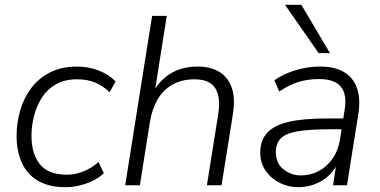

<svg xmlns="http://www.w3.org/2000/svg" viewBox="-20 -771 1581 799"><path d="M253 8Q184 8 138.5 -18.5Q93 -45 71 -93.5Q49 -142 49 -205Q49 -258 63.5 -309.5Q78 -361 108.5 -402.5Q139 -444 187 -469Q235 -494 301 -494Q349 -494 392 -477Q435 -460 461 -432L436 -387Q409 -414 376 -427.5Q343 -441 301 -441Q250 -441 214 -421Q178 -401 155.5 -366.5Q133 -332 122 -290Q111 -248 111 -205Q111 -132 145.5 -88Q180 -44 259 -44Q291 -44 325.5 -57Q360 -70 390 -97L412 -50Q393 -32 366.5 -19Q340 -6 310.5 1Q281 8 253 8Z M501 0 613 -705H674L621 -370H609Q634 -428 683.5 -461Q733 -494 802 -494Q856 -494 892.5 -472Q929 -450 944.5 -406Q960 -362 949 -295L902 0H841L888 -295Q896 -344 887.5 -376.5Q879 -409 855 -425Q831 -441 790 -441Q737 -441 698 -419Q659 -397 636 -357.5Q613 -318 604 -264L562 0Z M1221 8Q1180 8 1144 -10Q1108 -28 1085.5 -60.5Q1063 -93 1063 -136Q1063 -187 1092 -218.5Q1121 -250 1182 -264Q1243 -278 1338 -278H1419L1412 -233H1352Q1267 -233 1218 -224.5Q1169 -216 1148.5 -195Q1128 -174 1128 -139Q1128 -91 1160 -66Q1192 -41 1232 -41Q1271 -41 1305 -58.5Q1339 -76 1363 -109.5Q1387 -143 1395 -191L1414 -313Q1425 -377 1399 -409.5Q1373 -442 1307 -442Q1261 -442 1221 -429.5Q1181 -417 1142 -390L1122 -437Q1146 -454 1177 -467Q1208 -480 1242.5 -487Q1277 -494 1312 -494Q1375 -494 1413.5 -470Q1452 -446 1466.5 -401.5Q1481 -357 1471 -296L1424 0H1366L1383 -113H1393Q1380 -72 1353 -45Q1326 -18 1291.5 -5Q1257 8 1221 8ZM1306 -550 1166 -751H1234L1353 -550Z"/></svg>

Font: Nunito Sans 12pt Light
Style: Italic
Weight: 300
Italic angle: -9°
Designer: Vernon Adams
Foundry: Vernon Adams
Version: Version 3.101;gftools[0.9.27]